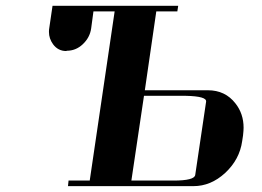

<svg xmlns="http://www.w3.org/2000/svg" viewBox="-20 -635 893 655"><path d="M147 -525.9Q147 -534.2 147.9 -538.1L159.2 -615.2H587.9L585 -596.2H513.2L474.1 -327.1H689Q748.5 -327.1 783.2 -282.2Q811 -247.1 811 -199.2Q811 -190.4 809.1 -172.9L806.2 -153.8Q797.4 -90.8 748 -44.9Q699.2 0 640.1 0H211.9L213.9 -19H286.1L371.1 -596.2H298.8L291 -538.1Q286.6 -506.8 262.2 -483.9Q238.8 -461.9 208 -461.9L206.1 -460.9Q178.2 -460.9 161.1 -483.9Q147 -503.4 147 -525.9ZM428.2 -19H571.8Q643.1 -19 646 -38.1L683.1 -288.1Q686 -306.6 613.8 -308.1H471.2Z"/></svg>

Font: Hjet
Style: Italic
Weight: 400
Designer: T. Christopher White
Version: Version 1.2